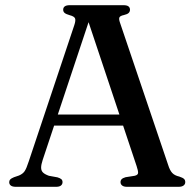

<svg xmlns="http://www.w3.org/2000/svg" viewBox="-20 -720 754 740"><path d="M173 -278.5H471.5L474.5 -236H168ZM221 -18Q221 -10 215 -5Q209 0 196 0H41Q28 0 21.8 -4.8Q15.5 -9.5 15.5 -18Q15.5 -24 19.2 -28.2Q23 -32.5 34 -37L53 -43.5Q67.5 -49.5 74.8 -60Q82 -70.5 91 -98.5L266.5 -623.5Q272.5 -641.5 269.2 -649.2Q266 -657 248.5 -661.5Q234.5 -665.5 229 -670.2Q223.5 -675 223.5 -682.5Q223.5 -691 229.8 -695.5Q236 -700 249 -700H456Q469 -700 475 -695.5Q481 -691 481 -682.5Q481 -675 475.8 -670Q470.5 -665 457.5 -662Q443 -659 440.2 -652.8Q437.5 -646.5 442.5 -632.5L628 -84.5Q634.5 -63.5 643.8 -53.5Q653 -43.5 671 -39.5Q684.5 -35 689.2 -30.5Q694 -26 694 -18Q694 -10 687.5 -5Q681 0 668.5 0H469.5Q457 0 450.8 -5Q444.5 -10 444.5 -18Q444.5 -25 449 -29.5Q453.5 -34 464 -37L499 -42.5Q512 -45.5 512.2 -53.8Q512.5 -62 506.5 -80L315 -653.5L330 -660.5L144.5 -103.5Q138.5 -85.5 138.5 -73.8Q138.5 -62 145.8 -55Q153 -48 168.5 -42.5L201.5 -36.5Q211.5 -33.5 216.2 -29.5Q221 -25.5 221 -18Z"/></svg>

Font: Fraunces 12pt
Style: Regular
Weight: 400
Version: Version 1.000;[b76b70a41]